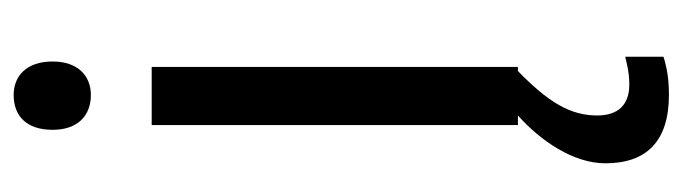

<svg xmlns="http://www.w3.org/2000/svg" viewBox="-379 -399 999 281"><g transform="rotate(-90 120.5 -258.5)"><path d="M122 -738C92 -738 71 -720 71 -681C71 -644 92 -625 122 -625C150 -625 171 -644 171 -681C171 -719 150 -738 122 -738ZM92 116C92 76 112 44 157 0H163V-536H78V0H92C55 33 22 81 22 128C22 188 54 221 122 221C146 221 162 218 178 213V157C169 159 156 163 137 163C108 163 92 147 92 116Z"/></g></svg>

Font: Noto Sans Lao SemiCondensed
Style: Regular
Weight: 400
Width: 4
Designer: Monotype Design Team
Foundry: Monotype Imaging Inc.
Version: Version 2.003